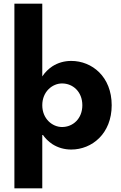

<svg xmlns="http://www.w3.org/2000/svg" viewBox="-20 -800 657 1040"><path d="M209 220V-74C224 -51 243 -33 264 -19C294 0 328 10 366 10C478 10 585 -76 585 -230C585 -385 478 -470 366 -470C328 -470 294 -460 264 -441C243 -427 224 -409 209 -386V-780H58V220ZM426 -230C426 -158 376 -112 316 -112C264 -112 209 -156 209 -230C209 -304 264 -348 316 -348C376 -348 426 -302 426 -230Z"/></svg>

Font: Jost
Style: Bold
Weight: 700
Version: Version 3.710